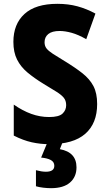

<svg xmlns="http://www.w3.org/2000/svg" viewBox="-20 -744 570 1004"><path d="M239 10Q191 10 146 0Q101 -10 52 -35V-197Q98 -165 143.5 -148.5Q189 -132 237 -132Q288 -132 307 -150Q326 -168 326 -194Q326 -218 313 -233.5Q300 -249 274 -265Q248 -281 207 -306Q158 -336 123 -365.5Q88 -395 69 -433Q50 -471 50 -525Q50 -618 108 -671Q166 -724 280 -724Q337 -724 385 -711Q433 -698 479 -673L431 -539Q389 -563 354.5 -572.5Q320 -582 292 -582Q252 -582 232.5 -566Q213 -550 213 -523Q213 -504 223 -491Q233 -478 256 -463Q279 -448 317 -425Q373 -391 411 -361Q449 -331 468.5 -294Q488 -257 488 -200Q488 -99 426 -44.5Q364 10 239 10ZM247 240Q228 240 206.5 237.5Q185 235 168 230V146Q198 154 220 154Q264 154 264 123Q264 103 246 93Q228 83 195 80L229 -2H308L293 36Q380 52 380 131Q380 181 346 210.5Q312 240 247 240Z"/></svg>

Font: Noto Sans Mono Condensed Black
Style: Regular
Weight: 900
Width: 3
Designer: Monotype Design Team
Foundry: Monotype Imaging Inc.
Version: Version 2.014